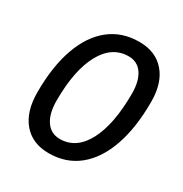

<svg xmlns="http://www.w3.org/2000/svg" viewBox="-166 -829 919 965"><g transform="rotate(30 293.0 -346.5)"><path d="M250.5 9.8Q155.3 9.8 102.1 -53Q48.8 -115.7 48.8 -227.5Q48.8 -377 86.7 -483.4Q124.5 -589.8 195.8 -646.5Q267.1 -703.1 367.2 -703.1Q461.9 -703.1 515.1 -641.8Q568.4 -580.6 568.4 -471.2Q568.4 -320.3 530.5 -212.6Q492.7 -105 421.6 -47.6Q350.6 9.8 250.5 9.8ZM263.2 -80.1Q357.9 -80.1 410.9 -180.2Q463.9 -280.3 463.9 -459Q463.9 -531.7 435.8 -572.5Q407.7 -613.3 356.9 -613.3Q261.2 -613.3 207.3 -514.6Q153.3 -416 153.3 -239.7Q153.3 -164.6 182.4 -122.3Q211.4 -80.1 263.2 -80.1Z"/></g></svg>

Font: CaskaydiaCove NFP
Style: Italic
Weight: 400
Italic angle: -10°
Designer: Aaron Bell
Foundry: Saja Typeworks
Version: Version 2111.001; VTT 6.35;Nerd Fonts 3.1.1